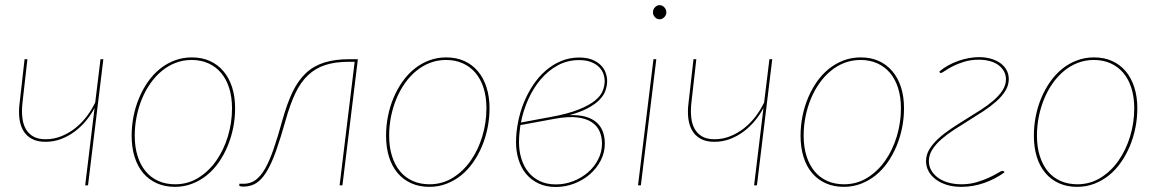

<svg xmlns="http://www.w3.org/2000/svg" viewBox="-20 -720 4498 746"><path d="M75.5 -490H86.5L67 -318Q64 -288.5 66.8 -263.2Q69.5 -238 80 -219.2Q90.5 -200.5 109.2 -189.8Q128 -179 157 -179Q189.5 -179 218.5 -190.8Q247.5 -202.5 272.2 -222Q297 -241.5 316.8 -267.5Q336.5 -293.5 350 -322L370.5 -490H381.5L322 0H311L347.5 -301Q334.5 -275.5 315 -251.8Q295.5 -228 271 -209.5Q246.5 -191 217.8 -180Q189 -169 157 -169Q125 -169 103.8 -180.5Q82.5 -192 70.8 -212Q59 -232 55.5 -259.2Q52 -286.5 56 -318Z M660.5 -4Q710 -4 750.8 -29.2Q791.5 -54.5 820.5 -96Q849.5 -137.5 865.5 -190.5Q881.5 -243.5 881.5 -299Q881.5 -343 870.5 -377.8Q859.5 -412.5 839 -436.8Q818.5 -461 789.5 -474Q760.5 -487 724.5 -487Q691.5 -487 662.2 -475.8Q633 -464.5 608.5 -444.2Q584 -424 564.5 -396.2Q545 -368.5 531.5 -335.8Q518 -303 510.8 -266.8Q503.5 -230.5 503.5 -193Q503.5 -149 514.5 -114Q525.5 -79 545.8 -54.5Q566 -30 595 -17Q624 -4 660.5 -4ZM659.5 6Q620.5 6 589.2 -8Q558 -22 536.2 -47.8Q514.5 -73.5 503 -110.2Q491.5 -147 491.5 -193Q491.5 -231.5 499 -269Q506.5 -306.5 520.8 -340.2Q535 -374 555.2 -402.8Q575.5 -431.5 601.5 -452.5Q627.5 -473.5 658.8 -485.2Q690 -497 725.5 -497Q764.5 -497 795.5 -483Q826.5 -469 848.2 -443.2Q870 -417.5 881.8 -381Q893.5 -344.5 893.5 -299Q893.5 -261 886 -223.5Q878.5 -186 864.2 -152Q850 -118 829.8 -89Q809.5 -60 783.5 -39Q757.5 -18 726.2 -6Q695 6 659.5 6Z M1077.5 -254Q1095.5 -318.5 1117.2 -363.5Q1139 -408.5 1169.2 -436.5Q1199.5 -464.5 1240.5 -477.2Q1281.5 -490 1338 -490H1370.5L1310.5 0H1299.5L1358 -480H1337Q1283 -480 1244.2 -467.5Q1205.5 -455 1176.8 -427.8Q1148 -400.5 1127.5 -357.5Q1107 -314.5 1090 -253.5Q1069.5 -181 1051.8 -131.5Q1034 -82 1015.2 -51.8Q996.5 -21.5 975 -8.2Q953.5 5 926 5Q908.5 5 909.5 -1L910 -6H927Q952.5 -6 972.5 -20.2Q992.5 -34.5 1009.8 -64.5Q1027 -94.5 1043.2 -141.5Q1059.5 -188.5 1077.5 -254Z M1649 -4Q1698.5 -4 1739.2 -29.2Q1780 -54.5 1809 -96Q1838 -137.5 1854 -190.5Q1870 -243.5 1870 -299Q1870 -343 1859 -377.8Q1848 -412.5 1827.5 -436.8Q1807 -461 1778 -474Q1749 -487 1713 -487Q1680 -487 1650.8 -475.8Q1621.5 -464.5 1597 -444.2Q1572.5 -424 1553 -396.2Q1533.5 -368.5 1520 -335.8Q1506.5 -303 1499.2 -266.8Q1492 -230.5 1492 -193Q1492 -149 1503 -114Q1514 -79 1534.2 -54.5Q1554.5 -30 1583.5 -17Q1612.5 -4 1649 -4ZM1648 6Q1609 6 1577.8 -8Q1546.5 -22 1524.8 -47.8Q1503 -73.5 1491.5 -110.2Q1480 -147 1480 -193Q1480 -231.5 1487.5 -269Q1495 -306.5 1509.2 -340.2Q1523.5 -374 1543.8 -402.8Q1564 -431.5 1590 -452.5Q1616 -473.5 1647.2 -485.2Q1678.5 -497 1714 -497Q1753 -497 1784 -483Q1815 -469 1836.8 -443.2Q1858.5 -417.5 1870.2 -381Q1882 -344.5 1882 -299Q1882 -261 1874.5 -223.5Q1867 -186 1852.8 -152Q1838.5 -118 1818.2 -89Q1798 -60 1772 -39Q1746 -18 1714.8 -6Q1683.5 6 1648 6Z M2339 -406Q2339 -387 2332.5 -368.2Q2326 -349.5 2309.2 -332.2Q2292.5 -315 2264 -299.8Q2235.5 -284.5 2192 -272.5Q2228 -274 2254.2 -266.8Q2280.5 -259.5 2297.2 -245Q2314 -230.5 2322 -209.2Q2330 -188 2330 -162Q2330 -127 2314 -96.2Q2298 -65.5 2271.8 -42.8Q2245.5 -20 2211.2 -6.8Q2177 6.5 2139.5 6.5Q2101.5 6.5 2072.5 -7.2Q2043.5 -21 2024 -44.5Q2004.5 -68 1994.8 -99.8Q1985 -131.5 1985 -167Q1985 -205.5 1992.8 -245Q2000.5 -284.5 2015.2 -321Q2030 -357.5 2051.2 -389.5Q2072.5 -421.5 2099.8 -445.2Q2127 -469 2160 -482.8Q2193 -496.5 2230.5 -496.5Q2261 -496.5 2281.8 -487.8Q2302.5 -479 2315.2 -465.8Q2328 -452.5 2333.5 -436.5Q2339 -420.5 2339 -406ZM2002 -234Q1999.5 -217 1998 -200.2Q1996.5 -183.5 1996.5 -167.5Q1996.5 -133.5 2005.8 -103.5Q2015 -73.5 2033 -51.2Q2051 -29 2077.8 -16.2Q2104.5 -3.5 2140 -3.5Q2175 -3.5 2207.5 -16.2Q2240 -29 2264.8 -50.5Q2289.5 -72 2304.2 -100.8Q2319 -129.5 2319 -162Q2319 -187.5 2309.8 -209.2Q2300.5 -231 2279.2 -245.2Q2258 -259.5 2222.8 -263.8Q2187.5 -268 2135.5 -258.5ZM2229.5 -486.5Q2184.5 -486.5 2147 -466Q2109.5 -445.5 2080.8 -411.5Q2052 -377.5 2032.5 -334Q2013 -290.5 2004 -244L2119.5 -265.5Q2188 -278 2229.2 -294.8Q2270.5 -311.5 2292.8 -330Q2315 -348.5 2322.2 -368Q2329.5 -387.5 2329.5 -406Q2329.5 -418 2324.8 -432.2Q2320 -446.5 2308.5 -458.5Q2297 -470.5 2277.8 -478.5Q2258.5 -486.5 2229.5 -486.5Z M2530 -490 2470 0H2459L2519 -490ZM2569 -672Q2569 -661.5 2561 -653.2Q2553 -645 2543 -645Q2532.5 -645 2524.8 -653.2Q2517 -661.5 2517 -672Q2517 -683.5 2524.8 -691.8Q2532.5 -700 2543 -700Q2553 -700 2561 -691.8Q2569 -683.5 2569 -672Z M2674.5 -490H2685.5L2666 -318Q2663 -288.5 2665.8 -263.2Q2668.5 -238 2679 -219.2Q2689.5 -200.5 2708.2 -189.8Q2727 -179 2756 -179Q2788.5 -179 2817.5 -190.8Q2846.5 -202.5 2871.2 -222Q2896 -241.5 2915.8 -267.5Q2935.5 -293.5 2949 -322L2969.5 -490H2980.5L2921 0H2910L2946.5 -301Q2933.5 -275.5 2914 -251.8Q2894.5 -228 2870 -209.5Q2845.5 -191 2816.8 -180Q2788 -169 2756 -169Q2724 -169 2702.8 -180.5Q2681.5 -192 2669.8 -212Q2658 -232 2654.5 -259.2Q2651 -286.5 2655 -318Z M3259.5 -4Q3309 -4 3349.8 -29.2Q3390.5 -54.5 3419.5 -96Q3448.5 -137.5 3464.5 -190.5Q3480.5 -243.5 3480.5 -299Q3480.5 -343 3469.5 -377.8Q3458.5 -412.5 3438 -436.8Q3417.5 -461 3388.5 -474Q3359.5 -487 3323.5 -487Q3290.5 -487 3261.2 -475.8Q3232 -464.5 3207.5 -444.2Q3183 -424 3163.5 -396.2Q3144 -368.5 3130.5 -335.8Q3117 -303 3109.8 -266.8Q3102.5 -230.5 3102.5 -193Q3102.5 -149 3113.5 -114Q3124.5 -79 3144.8 -54.5Q3165 -30 3194 -17Q3223 -4 3259.5 -4ZM3258.5 6Q3219.5 6 3188.2 -8Q3157 -22 3135.2 -47.8Q3113.5 -73.5 3102 -110.2Q3090.5 -147 3090.5 -193Q3090.5 -231.5 3098 -269Q3105.5 -306.5 3119.8 -340.2Q3134 -374 3154.2 -402.8Q3174.5 -431.5 3200.5 -452.5Q3226.5 -473.5 3257.8 -485.2Q3289 -497 3324.5 -497Q3363.5 -497 3394.5 -483Q3425.5 -469 3447.2 -443.2Q3469 -417.5 3480.8 -381Q3492.5 -344.5 3492.5 -299Q3492.5 -261 3485 -223.5Q3477.5 -186 3463.2 -152Q3449 -118 3428.8 -89Q3408.5 -60 3382.5 -39Q3356.5 -18 3325.2 -6Q3294 6 3258.5 6Z M3784.5 -498Q3808 -498 3828.8 -492.2Q3849.5 -486.5 3865.2 -475.8Q3881 -465 3890.2 -449Q3899.5 -433 3899.5 -412.5Q3899.5 -388.5 3886.2 -367Q3873 -345.5 3851 -326Q3829 -306.5 3801.2 -288.2Q3773.5 -270 3744.2 -252Q3715 -234 3687.2 -216Q3659.5 -198 3637.5 -178.8Q3615.5 -159.5 3602.2 -138.5Q3589 -117.5 3589 -94Q3589 -74 3598.8 -57.5Q3608.5 -41 3625.2 -29Q3642 -17 3665.2 -10.5Q3688.5 -4 3715.5 -4Q3747 -4 3774.2 -12Q3801.5 -20 3822.5 -29.8Q3843.5 -39.5 3857 -47.8Q3870.5 -56 3874.5 -56Q3880 -56 3883 -50.5Q3847.5 -24.5 3804 -9.2Q3760.5 6 3715.5 6Q3683.5 6 3658 -2Q3632.5 -10 3614.8 -23.8Q3597 -37.5 3587.5 -55.5Q3578 -73.5 3578 -93.5Q3578 -118.5 3591.2 -140.2Q3604.5 -162 3626.5 -182Q3648.5 -202 3676.2 -220.5Q3704 -239 3733.2 -257Q3762.5 -275 3790.2 -292.8Q3818 -310.5 3840 -329.5Q3862 -348.5 3875.2 -368.8Q3888.5 -389 3888.5 -412Q3888.5 -428.5 3881 -442.5Q3873.5 -456.5 3859.8 -466.8Q3846 -477 3826.5 -482.5Q3807 -488 3783 -488Q3752 -488 3726.8 -480.2Q3701.5 -472.5 3682.8 -463Q3664 -453.5 3652.2 -445.2Q3640.5 -437 3636.5 -436.5Q3633.5 -435.5 3631.5 -438.5L3629.5 -441.5Q3644.5 -455 3663.5 -465.5Q3682.5 -476 3702.8 -483.2Q3723 -490.5 3744 -494.2Q3765 -498 3784.5 -498Z M4166 -4Q4215.5 -4 4256.2 -29.2Q4297 -54.5 4326 -96Q4355 -137.5 4371 -190.5Q4387 -243.5 4387 -299Q4387 -343 4376 -377.8Q4365 -412.5 4344.5 -436.8Q4324 -461 4295 -474Q4266 -487 4230 -487Q4197 -487 4167.8 -475.8Q4138.5 -464.5 4114 -444.2Q4089.5 -424 4070 -396.2Q4050.5 -368.5 4037 -335.8Q4023.5 -303 4016.2 -266.8Q4009 -230.5 4009 -193Q4009 -149 4020 -114Q4031 -79 4051.2 -54.5Q4071.5 -30 4100.5 -17Q4129.5 -4 4166 -4ZM4165 6Q4126 6 4094.8 -8Q4063.5 -22 4041.8 -47.8Q4020 -73.5 4008.5 -110.2Q3997 -147 3997 -193Q3997 -231.5 4004.5 -269Q4012 -306.5 4026.2 -340.2Q4040.5 -374 4060.8 -402.8Q4081 -431.5 4107 -452.5Q4133 -473.5 4164.2 -485.2Q4195.5 -497 4231 -497Q4270 -497 4301 -483Q4332 -469 4353.8 -443.2Q4375.5 -417.5 4387.2 -381Q4399 -344.5 4399 -299Q4399 -261 4391.5 -223.5Q4384 -186 4369.8 -152Q4355.5 -118 4335.2 -89Q4315 -60 4289 -39Q4263 -18 4231.8 -6Q4200.5 6 4165 6Z"/></svg>

Font: Lato Hairline
Style: Italic
Weight: 100
Italic angle: -7°
Designer: Lukasz Dziedzic
Foundry: tyPoland Lukasz Dziedzic
Version: Version 2.007; 2014-02-27